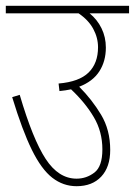

<svg xmlns="http://www.w3.org/2000/svg" viewBox="-20 -642 465 662"><path d="M0 -622H425V-596H289Q315 -575 330 -544.5Q345 -514 345 -478Q345 -431 322.5 -396Q300 -361 253 -343Q297 -299 328.5 -246.5Q360 -194 360 -125Q360 -66 329 -33Q298 0 244 0Q198 0 160.5 -29Q123 -58 90 -125Q57 -192 22 -307L48 -315Q93 -162 137.5 -94Q182 -26 244 -26Q278 -26 305.5 -47Q333 -68 333 -127Q333 -188 303.5 -238Q274 -288 225 -334Q206 -330 185 -328L182 -354Q253 -360 285.5 -392Q318 -424 318 -479Q318 -512 301.5 -542.5Q285 -573 251 -596H0Z"/></svg>

Font: Noto Sans Devanagari UI Condensed Thin
Style: Regular
Weight: 100
Width: 3
Designer: Jelle Bosma - Monotype Design Team
Foundry: Monotype Imaging Inc.
Version: Version 2.004; ttfautohint (v1.8.4.7-5d5b)